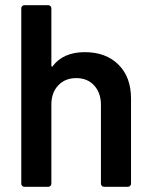

<svg xmlns="http://www.w3.org/2000/svg" viewBox="-20 -720 584 740"><path d="M307 -519Q388 -519 436.5 -471Q485 -423 485 -340V-12Q485 -7 481.5 -3.5Q478 0 473 0H381Q376 0 372.5 -3.5Q369 -7 369 -12V-316Q369 -362 343 -390.5Q317 -419 274 -419Q231 -419 204.5 -391Q178 -363 178 -317V-12Q178 -7 174.5 -3.5Q171 0 166 0H74Q69 0 65.5 -3.5Q62 -7 62 -12V-688Q62 -693 65.5 -696.5Q69 -700 74 -700H166Q171 -700 174.5 -696.5Q178 -693 178 -688V-467Q178 -464 179.5 -463.5Q181 -463 181 -463Q182 -463 183 -465Q224 -519 307 -519Z"/></svg>

Font: LinhAnh SemBd
Style: Regular
Weight: 600
Monospace: yes
Designer: Jeremy Tribby
Foundry: Tribby Type
Version: Version 1.408